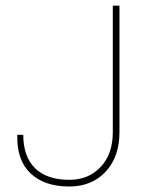

<svg xmlns="http://www.w3.org/2000/svg" viewBox="-20 -659 535 689"><path d="M384.8 -184.6V-638.7H408.7V-184.6Q408.7 -95.7 358.9 -42.7Q309.1 10.3 229 10.3Q139.2 10.3 89.6 -36.9Q40 -84 42 -172.4L43 -175.3H63.5Q63.5 -96.7 106 -55.2Q148.4 -13.7 229 -13.7Q297.9 -13.7 341.3 -60.1Q384.8 -106.4 384.8 -184.6Z"/></svg>

Font: Yantramanav Thin
Style: Regular
Weight: 250
Version: Version 1.001;PS 1.0;hotconv 1.0.72;makeotf.lib2.5.5900; ttf